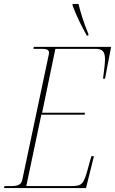

<svg xmlns="http://www.w3.org/2000/svg" viewBox="-34 -951 582 971"><path d="M405 -771H413V-779C390 -834 372 -893 363 -931H333V-923C354 -869 372 -830 405 -771ZM-14 0H401L441 -161H428L411 -100C389 -18 380 -10 326 -10H99L175 -371H394L396 -381H179L246 -704H449C483 -704 497 -691 497 -652C497 -629 493 -598 487 -553H497L528 -714H137L135 -704H181C204 -704 214 -697 214 -685C214 -680 213 -675 211 -667L79 -43C75 -22 64 -10 22 -10H-11Z"/></svg>

Font: Noto Serif Display Condensed Thin
Style: Italic
Weight: 100
Width: 3
Italic angle: -12°
Designer: Monotype Design Team
Foundry: Monotype Imaging Inc.
Version: Version 2.009